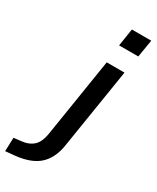

<svg xmlns="http://www.w3.org/2000/svg" viewBox="-341 -783 847 1039"><g transform="rotate(30 83.0 -263.5)"><path d="M137 -611 154 -720H275L257 -611ZM-111 193 -108 108 -58 102Q-15 97 11 73Q37 49 46 -1L125 -498H236L157 -3Q151 41 135 75Q119 109 94 132Q69 155 31.5 169Q-6 183 -57 188Z"/></g></svg>

Font: Nunito Sans 7pt SemiBold
Style: Italic
Weight: 600
Italic angle: -9°
Designer: Vernon Adams
Foundry: Vernon Adams
Version: Version 3.101;gftools[0.9.27]